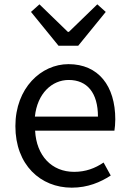

<svg xmlns="http://www.w3.org/2000/svg" viewBox="-20 -853 594 886"><path d="M311 13C385 13 443 -12 491 -43L458 -103C418 -76 375 -60 322 -60C219 -60 148 -134 142 -250H508C510 -263 512 -282 512 -302C512 -457 434 -557 296 -557C170 -557 51 -447 51 -271C51 -92 167 13 311 13ZM141 -315C152 -422 220 -484 297 -484C382 -484 432 -425 432 -315ZM250 -642H341L468 -798L429 -833L298 -706H293L162 -833L123 -798Z"/></svg>

Font: Noto Sans Mono CJK JP Regular
Style: Regular
Weight: 400
Designer: Ryoko NISHIZUKA (kana & ideographs); Paul D. Hunt (Latin, Greek & Cyrillic); Wenlong ZHANG (bopomofo); Sandoll Communica
Foundry: Adobe Systems Incorporated
Version: Version 1.004;PS 1.004;hotconv 1.0.82;makeotf.lib2.5.63406